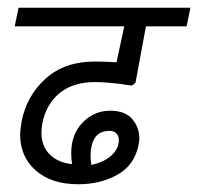

<svg xmlns="http://www.w3.org/2000/svg" viewBox="-20 -476 512 496"><path d="M89 -156Q87 -140 87 -133Q87 -99 108 -77.5Q129 -56 166 -52Q164 -68 164 -81Q164 -129 193.5 -159.5Q223 -190 265 -190Q303 -190 321.5 -168.5Q340 -147 340 -118Q340 -112 338 -102Q328 -50 284 -25Q240 0 182 0Q113 0 72.5 -35.5Q32 -71 32 -129Q32 -139 36 -163Q49 -229 98 -273Q147 -317 224 -317Q256 -317 281 -315L301 -408H18L28 -456H472L462 -408H357L330 -262L321 -255Q301 -257 293 -259Q284 -260 264 -262Q244 -264 226 -264Q169 -264 134 -235.5Q99 -207 89 -156ZM216 -96Q214 -88 214 -73Q214 -62 216 -50Q249 -57 268 -74.5Q287 -92 287 -114Q287 -125 280.5 -131.5Q274 -138 263 -138Q224 -138 216 -96Z"/></svg>

Font: Cambay Devanagari
Style: Italic
Weight: 400
Italic angle: -11°
Designer: Pooja Saxena
Foundry: Pooja Saxena
Version: Version 1.018;PS 001.018;hotconv 1.0.70;makeotf.lib2.5.58329